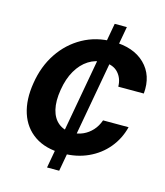

<svg xmlns="http://www.w3.org/2000/svg" viewBox="-109 -811 768 894"><g transform="rotate(15 274.5 -364.0)"><path d="M201.7 0 333 -727.5H391.6L260.3 0ZM253.4 -82Q171.9 -82 119.1 -117.9Q66.4 -153.8 45.9 -217.3Q25.4 -280.8 39.1 -363.3Q52.2 -446.8 94.7 -510.3Q137.2 -573.7 201.9 -609.6Q266.6 -645.5 346.2 -645.5Q446.3 -645.5 501.2 -591.8Q556.2 -538.1 547.9 -449.2H424.8Q424.3 -488.8 400.6 -515.1Q377 -541.5 330.6 -542Q291 -542 257.6 -520.8Q224.1 -499.5 201.2 -460Q178.2 -420.4 169.4 -365.2Q160.2 -309.6 169.9 -269.5Q179.7 -229.5 206.1 -208.3Q232.4 -187 272.5 -186.5Q300.3 -187 324.7 -198Q349.1 -209 367.9 -229.5Q386.7 -250 397 -279.3H520Q505.4 -221.2 468.5 -176.8Q431.6 -132.3 376.7 -107.2Q321.8 -82 253.4 -82Z"/></g></svg>

Font: Inter Tight SemiBold
Style: Italic
Weight: 600
Italic angle: -9.39999°
Designer: Rasmus Andersson
Foundry: rsms
Version: Version 3.004